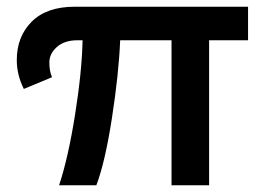

<svg xmlns="http://www.w3.org/2000/svg" viewBox="-20 -552 786 572"><path d="M30 -373Q30 -443 74.5 -487.5Q119 -532 203 -532H719V-432H603V0H491V-432H338Q334 -333 313.5 -200.5Q293 -68 267 0H156Q183 -81 203.5 -209.5Q224 -338 226 -432H210Q172 -432 149.5 -412Q127 -392 127 -366Q127 -340 135 -322L51 -287Q30 -329 30 -373Z"/></svg>

Font: Myanmar Khyay
Style: Regular
Weight: 400
Designer: Danh Hong
Foundry: Google Inc.
Version: Version 1.10 March 4, 2015